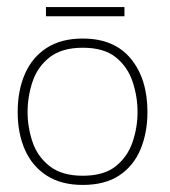

<svg xmlns="http://www.w3.org/2000/svg" viewBox="-20 -513 482 543"><path d="M214 10Q153 10 112 -16.5Q71 -43 50.5 -89.5Q30 -136 30 -196Q30 -257 50.5 -304Q71 -351 112 -377.5Q153 -404 214 -404Q303 -404 350 -347Q397 -290 397 -196Q397 -138 377.5 -91Q358 -44 317.5 -17Q277 10 214 10ZM214 -16Q274 -16 307.5 -43Q341 -70 355 -111.5Q369 -153 369 -196Q369 -240 355 -282Q341 -324 307.5 -351Q274 -378 214 -378Q155 -378 120.5 -351Q86 -324 72 -282Q58 -240 58 -196Q58 -153 72 -111.5Q86 -70 120.5 -43Q155 -16 214 -16ZM110 -467V-493H332V-467Z"/></svg>

Font: Darker Grotesque Light Light
Style: Regular
Weight: 300
Version: Version 1.000;gftools[0.9.28]